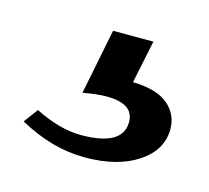

<svg xmlns="http://www.w3.org/2000/svg" viewBox="-51 -121 386 354"><g transform="rotate(15 142.5 55.5)"><path d="M275 84Q275 124 236.5 149.5Q198 175 135.5 175Q73 175 10 140L30 113Q78 137 118 137Q198 137 198 91Q198 56 146 56Q128 56 101 61L126 -64H203L186 18Q232 19 253.5 37.5Q275 56 275 84Z"/></g></svg>

Font: Halant Semibold
Style: Regular
Weight: 600
Version: Version 1.100;PS 1.0;hotconv 1.0.78;makeotf.lib2.5.61930; tt